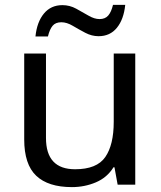

<svg xmlns="http://www.w3.org/2000/svg" viewBox="-20 -755 658 785"><path d="M533 -536V0H461L448 -71H444Q418 -29 372 -9.5Q326 10 274 10Q177 10 128 -36.5Q79 -83 79 -185V-536H168V-191Q168 -63 287 -63Q376 -63 410.5 -113Q445 -163 445 -257V-536ZM125 -606Q131 -665 159.5 -699.5Q188 -734 235 -734Q265 -734 291.5 -719.5Q318 -705 342 -691Q366 -677 387 -677Q410 -677 422.5 -691.5Q435 -706 442 -735H492Q486 -676 458 -641.5Q430 -607 383 -607Q355 -607 328.5 -621Q302 -635 277.5 -649.5Q253 -664 231 -664Q207 -664 195 -649.5Q183 -635 176 -606Z"/></svg>

Font: Noto Sans
Style: Regular
Weight: 400
Designer: Monotype Design Team
Foundry: Monotype Imaging Inc.
Version: Version 1.902